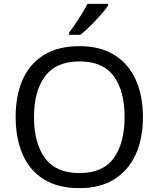

<svg xmlns="http://www.w3.org/2000/svg" viewBox="-20 -964 821 994"><path d="M720 -358Q720 -247 682.5 -164.5Q645 -82 572 -36Q499 10 391 10Q280 10 206.5 -36Q133 -82 97 -165Q61 -248 61 -359Q61 -469 97 -551Q133 -633 206.5 -679Q280 -725 392 -725Q499 -725 572 -679.5Q645 -634 682.5 -551.5Q720 -469 720 -358ZM156 -358Q156 -223 213 -145.5Q270 -68 391 -68Q513 -68 569 -145.5Q625 -223 625 -358Q625 -493 569 -569.5Q513 -646 392 -646Q271 -646 213.5 -569.5Q156 -493 156 -358ZM539 -934Q527 -916 502 -887.5Q477 -859 448.5 -830.5Q420 -802 396 -784H338V-796Q353 -815 370.5 -841Q388 -867 405 -894.5Q422 -922 433 -944H539Z"/></svg>

Font: Noto Sans Mayan Numerals
Style: Regular
Weight: 400
Designer: Monotype Design Team
Foundry: Monotype Imaging Inc.
Version: Version 2.001; ttfautohint (v1.8.4.7-5d5b)